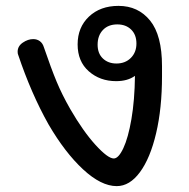

<svg xmlns="http://www.w3.org/2000/svg" viewBox="-20 -631 643 653"><path d="M531 -406V-372Q531 -263 511 -178Q491 -93 456 -45.5Q421 2 377 2Q324 2 262.5 -55Q201 -112 145 -208Q86 -313 42 -444Q40 -448 40 -455Q40 -474 57.5 -486Q75 -498 93 -498Q106 -498 115.5 -491Q125 -484 129 -471Q154 -398 172.5 -353.5Q191 -309 219 -260Q263 -184 305 -138Q347 -92 367 -92Q383 -92 399.5 -127Q416 -162 427 -226Q438 -290 439 -373Q414 -355 375 -355Q320 -355 282 -388.5Q244 -422 244 -480Q244 -538 282.5 -574.5Q321 -611 383 -611Q450 -611 490.5 -561Q531 -511 531 -406ZM444 -483Q444 -513 426 -530.5Q408 -548 379 -548Q348 -548 330 -529Q312 -510 312 -479Q312 -449 330 -432Q348 -415 376 -415Q406 -415 425 -434Q444 -453 444 -483Z"/></svg>

Font: Mali Medium
Style: Regular
Weight: 500
Version: Version 1.000; ttfautohint (v1.6)